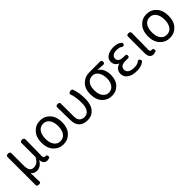

<svg xmlns="http://www.w3.org/2000/svg" viewBox="256 -1806 3254 3254"><g transform="rotate(-45 1883.0 -179.0)"><path d="M518 -498Q513 -243 513 -106Q513 -63 553 -63Q586 -69 592 -34Q598 0 566 6L528 13Q445 13 435 -92Q374 11 282 11Q207 11 176 -41Q177 105 182 172Q184 199 138 199Q92 199 92 166V-510Q92 -543 137 -543Q183 -543 183 -510V-210Q183 -137 207 -101Q231 -66 278 -66Q325 -66 358 -87Q392 -109 427 -171V-510Q427 -543 473 -543Q519 -543 518 -498Z M1093.5 -63Q1023 13 917 13Q811 13 740 -63.5Q669 -140 669 -271.5Q669 -403 740 -480Q811 -557 917 -557Q1023 -557 1093.5 -480Q1164 -403 1164 -271Q1164 -139 1093.5 -63ZM804.5 -119Q845 -63 917 -63Q989 -63 1029.5 -119Q1070 -175 1070 -271Q1070 -367 1029.5 -424Q989 -481 917 -481Q845 -481 804.5 -424Q764 -367 764 -271Q764 -175 804.5 -119Z M1326 -543Q1371 -543 1371 -510L1372 -196Q1372 -128 1406 -95Q1441 -63 1498 -63Q1556 -63 1593 -114Q1631 -166 1631 -268Q1631 -408 1596 -503Q1586 -535 1630 -546Q1675 -557 1685 -524Q1723 -415 1723 -275Q1723 -136 1660 -61Q1597 13 1496 13Q1395 13 1341 -41Q1287 -96 1287 -202L1282 -510Q1282 -543 1326 -543Z M1905 -61Q1835 -136 1835 -268Q1835 -400 1907 -471Q1979 -543 2083 -543H2347Q2380 -543 2380 -504Q2380 -465 2347 -466L2209 -474Q2316 -409 2316 -254Q2316 -131 2249 -59Q2182 13 2079 13Q1976 13 1905 -61ZM2079 -63Q2145 -63 2186 -117Q2227 -171 2227 -259Q2227 -347 2188 -407Q2149 -467 2081 -467Q2013 -467 1971 -415Q1930 -364 1930 -268Q1930 -173 1972 -118Q2014 -63 2079 -63Z M2848 -84Q2868 -54 2839 -34Q2781 13 2675 13Q2569 13 2505 -31Q2441 -75 2441 -150Q2441 -255 2554 -290Q2513 -305 2490 -338Q2468 -371 2468 -411Q2468 -481 2527 -519Q2586 -557 2677 -557Q2768 -557 2820 -516Q2851 -497 2832 -466Q2814 -436 2783 -455Q2749 -484 2678 -484Q2626 -484 2592 -462Q2559 -440 2559 -399Q2559 -316 2684 -316H2718Q2751 -316 2751 -281Q2751 -247 2718 -247H2667Q2533 -250 2533 -157Q2533 -112 2572 -86Q2611 -60 2686 -60Q2761 -60 2799 -93Q2829 -115 2848 -84Z M3069 -500Q3064 -256 3064 -106Q3064 -63 3102 -63Q3135 -69 3141 -34Q3148 0 3116 5L3075 13Q2979 13 2979 -113V-510Q2979 -543 3025 -543Q3071 -543 3069 -500Z M3644.5 -63Q3574 13 3468 13Q3362 13 3291 -63.5Q3220 -140 3220 -271.5Q3220 -403 3291 -480Q3362 -557 3468 -557Q3574 -557 3644.5 -480Q3715 -403 3715 -271Q3715 -139 3644.5 -63ZM3355.5 -119Q3396 -63 3468 -63Q3540 -63 3580.5 -119Q3621 -175 3621 -271Q3621 -367 3580.5 -424Q3540 -481 3468 -481Q3396 -481 3355.5 -424Q3315 -367 3315 -271Q3315 -175 3355.5 -119Z"/></g></svg>

Font: Swei Gothic CJK TC Regular
Style: Regular
Weight: 400
Version: Version 2.129